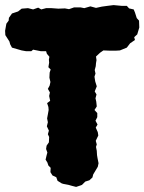

<svg xmlns="http://www.w3.org/2000/svg" viewBox="-23 -709 567 754"><path d="M276 25 260 21 246 17 225 13 219 11 203 1 198 -13 183 -20 175 -33 176 -50 167 -59 163 -71 156 -82 160 -99 163 -110 158 -124 160 -137 169 -150 170 -171 165 -182 169 -196 161 -213 165 -229 162 -244 165 -260 168 -277 167 -289 162 -304 174 -313 170 -332 173 -346 165 -360 172 -373 175 -387 171 -404 172 -424 176 -436 167 -445 170 -463 169 -475 171 -486 161 -498 158 -508H137L107 -514L100 -508H79L62 -511L24 -522L17 -535L14 -546L-2 -571L-3 -588L2 -616L11 -628L12 -639L24 -656L48 -664L62 -675L87 -677L107 -672L127 -679L139 -672L158 -677H179L206 -675L232 -676L248 -673L268 -680H293L308 -677L332 -684L354 -678L377 -683L399 -686L423 -689L455 -686H475L484 -676L502 -672L507 -660L514 -638L523 -628L524 -601L516 -574L504 -563L507 -552L488 -539L475 -522L448 -511L432 -510H408L383 -511L370 -502L354 -487L356 -473L354 -461L353 -449L349 -434L352 -420L348 -408L351 -389L357 -370L349 -350L356 -338L352 -323L355 -310L357 -291L348 -277L359 -265V-249L352 -235L360 -220L353 -208L361 -190L363 -177L353 -156L357 -142L354 -132L357 -117L358 -100L360 -88L364 -68L361 -54L355 -44L349 -34L343 -24L340 -12L328 -1L312 4L299 17L294 19Z"/></svg>

Font: Winky Rough ExtraBold
Style: Regular
Weight: 800
Designer: Simon Atzbach
Foundry: typofactur
Version: Version 1.206; ttfautohint (v1.8.4.7-5d5b)